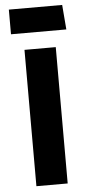

<svg xmlns="http://www.w3.org/2000/svg" viewBox="-60 -920 440 954"><g transform="rotate(-5 160.5 -443.0)"><path d="M238 0V-680H82V0ZM22 -763H298L288 -886H22Z"/></g></svg>

Font: Catamaran ExtraBold
Style: Regular
Weight: 800
Designer: Pria Ravichandran
Version: Version 2.000